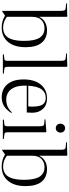

<svg xmlns="http://www.w3.org/2000/svg" viewBox="711 -1517 820 2282"><g transform="rotate(90 1121.0 -376.0)"><path d="M115 9 109 6V-688Q109 -721 102.5 -733.5Q96 -746 69 -748L20 -751L21 -761L173 -766L180 -762V-432H181Q205 -480 246 -502.5Q287 -525 339 -525Q435 -525 488 -461Q541 -397 541 -270Q541 -137 478.5 -61.5Q416 14 307 14Q230 14 166 -26ZM309 -3Q356 -3 391.5 -26Q427 -49 446.5 -104.5Q466 -160 466 -255Q466 -380 428 -437.5Q390 -495 317 -495Q255 -495 217.5 -458Q180 -421 180 -350V-48Q207 -27 239 -15Q271 -3 309 -3Z M627 0V-12L675 -17Q693 -18 698 -27.5Q703 -37 703 -64V-689Q703 -724 696 -735Q689 -746 665 -748L615 -751L616 -761L768 -766L774 -762V-62Q774 -38 779.5 -28Q785 -18 803 -17L855 -11V0Z M1136 14Q1075 14 1027 -14.5Q979 -43 951.5 -101Q924 -159 924 -248Q924 -335 952 -397Q980 -459 1030.5 -492Q1081 -525 1149 -525Q1229 -525 1274.5 -476Q1320 -427 1320 -349Q1320 -317 1317 -284H998Q995 -195 1017 -141.5Q1039 -88 1077.5 -64Q1116 -40 1162 -40Q1204 -40 1241 -54Q1278 -68 1315 -107L1323 -101Q1283 -38 1237.5 -12Q1192 14 1136 14ZM999 -302H1245Q1246 -314 1246.5 -326Q1247 -338 1247 -351Q1247 -438 1221.5 -474Q1196 -510 1143 -510Q1080 -510 1043 -461.5Q1006 -413 999 -302Z M1503 -629Q1480 -629 1465 -644.5Q1450 -660 1450 -683Q1450 -707 1465 -723.5Q1480 -740 1503 -740Q1526 -740 1541 -724.5Q1556 -709 1556 -686Q1556 -662 1541.5 -645.5Q1527 -629 1503 -629ZM1402 0V-12L1455 -17Q1471 -19 1476 -28Q1481 -37 1481 -63V-430Q1481 -466 1474.5 -478.5Q1468 -491 1447 -492L1398 -496L1399 -506L1546 -517L1552 -512V-61Q1552 -37 1557 -28Q1562 -19 1577 -18L1632 -11V0Z M1766 9 1760 6V-688Q1760 -721 1753.5 -733.5Q1747 -746 1720 -748L1671 -751L1672 -761L1824 -766L1831 -762V-432H1832Q1856 -480 1897 -502.5Q1938 -525 1990 -525Q2086 -525 2139 -461Q2192 -397 2192 -270Q2192 -137 2129.5 -61.5Q2067 14 1958 14Q1881 14 1817 -26ZM1960 -3Q2007 -3 2042.5 -26Q2078 -49 2097.5 -104.5Q2117 -160 2117 -255Q2117 -380 2079 -437.5Q2041 -495 1968 -495Q1906 -495 1868.5 -458Q1831 -421 1831 -350V-48Q1858 -27 1890 -15Q1922 -3 1960 -3Z"/></g></svg>

Font: Literata 72pt Light
Style: Regular
Weight: 300
Designer: Latin by Veronika Burian and Jose Scaglione. Greek by Irene Vlachou. Cyrillic by Vera Evstafieva.
Foundry: TypeTogether
Version: Version 3.002